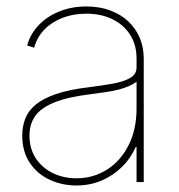

<svg xmlns="http://www.w3.org/2000/svg" viewBox="-20 -567 558 598"><path d="M218.3 10.7Q173.3 10.7 134.8 -7.1Q96.2 -24.9 72.8 -59.8Q49.3 -94.7 49.3 -145Q49.3 -173.3 58.8 -197.8Q68.4 -222.2 91.3 -241.2Q114.3 -260.3 154.8 -274.2Q195.3 -288.1 257.3 -295.4Q296.9 -300.3 330.8 -306.4Q364.7 -312.5 385 -324Q405.3 -335.4 405.3 -356.9V-384.8Q405.3 -426.8 385.7 -458Q366.2 -489.3 330.8 -506.8Q295.4 -524.4 248.5 -524.4Q208.5 -524.4 174.8 -511.5Q141.1 -498.5 118.2 -474.9Q95.2 -451.2 86.4 -418.5L64.5 -425.3Q74.7 -461.9 101.1 -489.3Q127.4 -516.6 165.8 -531.7Q204.1 -546.9 248.5 -546.9Q289.6 -546.9 322.8 -534.7Q356 -522.5 379.4 -500.5Q402.8 -478.5 415.3 -449Q427.7 -419.4 427.7 -384.8V0H405.3V-109.4H402.8Q386.7 -73.2 359.1 -46.4Q331.5 -19.5 295.7 -4.4Q259.8 10.7 218.3 10.7ZM218.3 -11.7Q270 -11.7 312.5 -38.3Q355 -64.9 380.1 -114Q405.3 -163.1 405.3 -229V-312.5Q395 -304.7 381.1 -298.6Q367.2 -292.5 349.9 -288.1Q332.5 -283.7 310.8 -280.3Q289.1 -276.9 264.2 -273.9Q191.4 -265.1 149.4 -248Q107.4 -231 89.6 -205.6Q71.8 -180.2 71.8 -145Q71.8 -104 91.3 -74.2Q110.8 -44.4 144 -28.1Q177.2 -11.7 218.3 -11.7Z"/></svg>

Font: Inter 18pt Thin
Style: Regular
Weight: 250
Designer: Rasmus Andersson
Foundry: rsms
Version: Version 4.001;git-66647c0bb